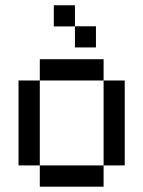

<svg xmlns="http://www.w3.org/2000/svg" viewBox="-20 -703 540 723"><path d="M129.9 -80.1H49.8V-399.9H129.9ZM370.1 0H129.9V-80.1H370.1ZM449.7 -80.1H370.1V-399.9H449.7ZM370.1 -399.9H129.9V-480H370.1ZM262.2 -524.4V-603.5H182.6V-683.1H262.2V-604H341.3V-524.4Z"/></svg>

Font: W95FA
Style: Regular
Weight: 400
Designer: FontsArena.com
Foundry: Alina Sava
Version: Version 1.002;Fontself Maker 3.4.0